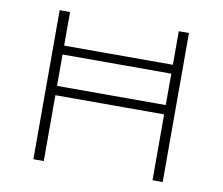

<svg xmlns="http://www.w3.org/2000/svg" viewBox="-76 -781 1012 873"><g transform="rotate(10 429.5 -344.0)"><path d="M131 0V-688H179V-533H681V-688H728V0H681V-304H179V0ZM179 -347H681V-492H179Z"/></g></svg>

Font: Saira Expanded ExtraLight
Style: Regular
Weight: 250
Width: 7
Designer: Hector Gatti with collaboration of the Omnibus-Type team
Foundry: Omnibus-Type
Version: Version 1.101